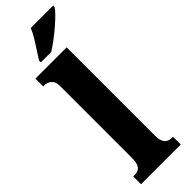

<svg xmlns="http://www.w3.org/2000/svg" viewBox="-317 -968 977 977"><g transform="rotate(-45 171.5 -479.5)"><path d="M16 0V-56H26Q41 -56 53 -62Q65 -68 71.5 -83.5Q78 -99 78 -127V-645Q78 -671 67.5 -683.5Q57 -696 45 -700Q33 -704 26 -704H16V-760H241V-127Q241 -99 248 -83.5Q255 -68 267 -62Q279 -56 294 -56H302V0ZM94 -812Q107 -833 124 -858.5Q141 -884 157 -910.5Q173 -937 181 -959H343V-949Q335 -936 315.5 -916.5Q296 -897 270.5 -875Q245 -853 218 -833Q191 -813 169 -799H94Z"/></g></svg>

Font: Noto Serif Khmer ExtraCondensed Black
Style: Regular
Weight: 900
Width: 2
Designer: Danh Hong and the Monotype Design Team
Foundry: Monotype Imaging Inc.
Version: Version 2.004